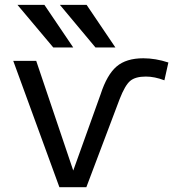

<svg xmlns="http://www.w3.org/2000/svg" viewBox="-20 -778 741 800"><path d="M377.9 -580.1 229.5 -757.8H340.8L460.9 -580.1ZM202.1 -580.1 52.7 -757.8H165L285.2 -580.1ZM285.2 -67.4 399.4 -385.7Q425.8 -466.8 465.8 -501Q505.9 -535.2 577.1 -535.2Q627.9 -535.2 681.6 -517.6L665 -443.4Q624 -459 587.9 -459Q543.9 -459 522.5 -440.9Q501 -422.9 478.5 -365.2L339.8 2H227.5L35.2 -524.4H130.9Z"/></svg>

Font: irohakakuC Regular
Style: Regular
Weight: 400
Designer: [Source Han Sans]
Ryoko NISHIZUKA Ë•øÂ°öÊ∂ºÂ≠ê (kana & ideographs); Paul D. Hunt (Latin, Greek & Cyrillic); Wenlong ZHAN
Version: Version 1.001.20160904